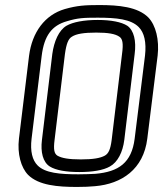

<svg xmlns="http://www.w3.org/2000/svg" viewBox="-20 -705 646 760"><path d="M604 -485C611 -547 597 -605 567 -636C525 -678 450 -685 373 -685C316 -685 285 -683 236 -669C158 -646 107 -578 95 -484L55 -156C48 -96 63 -42 91 -13C133 29 209 35 285 35C312 35 336 34 356 32C462 23 548 -35 563 -156L604 -485ZM554 -485 513 -156C501 -61 450 -25 358 -17C339 -16 317 -15 291 -15C217 -15 159 -20 129 -50C108 -71 99 -106 105 -156L145 -484C155 -564 185 -604 245 -621C288 -634 311 -635 367 -635C442 -635 498 -629 529 -598C551 -576 560 -538 554 -485ZM422 -151C417 -112 409 -97 395 -89C377 -79 348 -74 300 -74C252 -74 224 -79 207 -89C195 -97 191 -112 196 -151L237 -491C243 -534 251 -552 265 -560C282 -571 312 -576 361 -576C408 -576 436 -571 452 -560C465 -552 469 -534 463 -491L422 -151ZM472 -151 513 -491C520 -543 510 -585 484 -603C461 -618 419 -626 367 -626C313 -626 269 -618 243 -603C213 -585 194 -542 187 -491L146 -151C140 -103 150 -63 177 -46C201 -31 242 -24 294 -24C346 -24 389 -31 415 -46C446 -63 466 -103 472 -151Z"/></svg>

Font: Gamestation Text Outline
Style: Italic
Weight: 400
Designer: Jonas Hecksher
Foundry: Jonas Hecksher, Playtypeª, e-types AS
Version: Version 1.003